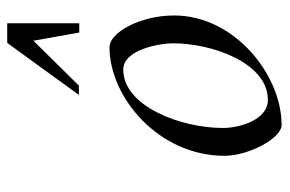

<svg xmlns="http://www.w3.org/2000/svg" viewBox="-148 -600 762 505"><g transform="rotate(-90 232.5 -347.0)"><path d="M361.8 -439.5C229 -439.5 75.7 -310.1 75.7 -136.7C75.7 -74.2 121.6 13.2 156.7 13.2C289.6 13.2 444.8 -111.8 444.8 -269C444.8 -361.8 398.4 -439.5 361.8 -439.5ZM148.9 -140.6C148.9 -252.9 206.5 -403.3 302.2 -403.3C356.9 -403.3 371.6 -302.7 371.6 -273.4C371.6 -166 318.4 -22.9 223.1 -22.9C168.5 -22.9 148.9 -100.6 148.9 -140.6ZM378.4 -639.6 399.9 -519H424.3V-708.5H372.6L235.8 -520H260.3Z"/></g></svg>

Font: Cardo
Style: Italic
Weight: 400
Designer: David J. Perry
Foundry: David J. Perry
Version: Version 0.99